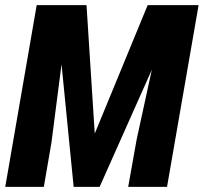

<svg xmlns="http://www.w3.org/2000/svg" viewBox="-20 -731 797 751"><path d="M197.8 -710.9H318.4L350.6 -208.5L557.6 -710.9H686.5L369.6 0H268.1ZM123.5 -710.9H250.5L181.2 -172.9L151.4 0H0.5ZM628.9 -710.9H756.8L633.3 0H481.4L514.6 -186Z"/></svg>

Font: Roboto Condensed ExtraBold
Style: Italic
Weight: 800
Italic angle: -12°
Designer: Christian Robertson
Foundry: Google
Version: Version 3.008; 2023